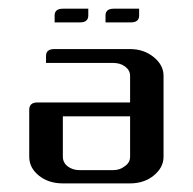

<svg xmlns="http://www.w3.org/2000/svg" viewBox="-20 -426 448 446"><path d="M106.9 -374V-390.1Q106.9 -405.8 126 -405.8H185.1V-390.1Q185.1 -374 166 -374ZM225.1 -374V-390.1Q225.1 -405.8 244.1 -405.8H303.2V-390.1Q303.2 -374 284.2 -374ZM47.9 -62V-170.9Q47.9 -188 66.9 -188H282.2V-250Q282.2 -262.7 270.5 -271.5Q259.3 -279.8 243.2 -279.8H86.9V-295.9Q86.9 -312 106 -312H282.2Q314 -312 336.9 -293.5Q359.9 -274.9 359.9 -250V-62Q359.9 -36.6 336.9 -18.1Q314.5 0 282.2 0H126Q92.8 0 70.3 -18.1Q47.9 -36.1 47.9 -62ZM126 -62Q126 -48.3 137.2 -39.6Q148.4 -30.8 165 -30.8H243.2Q258.3 -30.8 270 -40Q282.2 -48.3 282.2 -62V-155.8H126Z"/></svg>

Font: Hhenum
Style: Regular
Weight: 400
Designer: T. Christopher White
Version: Version 1.0